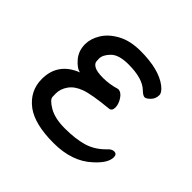

<svg xmlns="http://www.w3.org/2000/svg" viewBox="-136 -625 782 782"><g transform="rotate(45 255.0 -234.0)"><path d="M268.1 23.9Q160.2 23.9 106.9 -15.1Q49.8 -58.1 49.8 -127Q49.8 -220.2 141.1 -255.9Q121.1 -258.8 97.7 -285.9Q74.2 -313 74.2 -352.1Q74.2 -383.8 94 -416Q113.8 -448.2 154.3 -470.2Q194.8 -492.2 253.9 -492.2Q359.9 -492.2 412.1 -452.1Q435.1 -434.1 435.1 -418.9Q435.1 -397.9 421.1 -384Q407.2 -370.1 398.9 -370.1Q389.2 -370.1 374 -384.8Q339.8 -418.9 257.8 -418.9Q202.1 -418.9 179 -395.5Q155.8 -372.1 155.8 -350.1Q155.8 -348.1 156.5 -335.7Q157.2 -323.2 172.6 -314.7Q188 -306.2 223.9 -306.2Q259.8 -306.2 298.8 -317.9Q316.9 -317.9 330.6 -296.9Q344.2 -275.9 344.2 -256.8Q344.2 -235.8 327.1 -234.9Q236.8 -226.1 201.4 -213.1Q166 -200.2 148.9 -176Q131.8 -151.9 131.8 -125Q131.8 -122.1 132.3 -106.4Q132.8 -90.8 167 -70.8Q201.2 -50.8 258.8 -50.8Q317.9 -50.8 360.8 -63Q403.8 -75.2 439 -110.8Q453.1 -127 466.8 -127Q482.9 -127 482.9 -108.9Q482.9 -75.2 437 -34.2Q375 23.9 268.1 23.9Z"/></g></svg>

Font: LXGW WenKai Screen
Style: Regular
Weight: 400
Designer: LXGW / Fontworks Inc.
Foundry: LXGW / Fontworks Inc.
Version: Version 1.510;January 18,2025